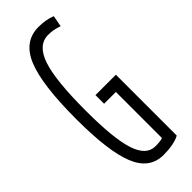

<svg xmlns="http://www.w3.org/2000/svg" viewBox="-240 -736 772 772"><g transform="rotate(-45 146.0 -350.0)"><path d="M24 -339Q24 -536 60 -623Q96 -710 179 -710Q220 -710 253 -697L244 -649Q214 -660 184 -660Q126 -660 100.5 -585Q75 -510 75 -336Q75 -179 98 -108.5Q121 -38 172 -38Q201 -38 214 -43V-305H147V-354H263V-8Q247 1 223 5.5Q199 10 171 10Q92 10 58 -73.5Q24 -157 24 -339Z"/></g></svg>

Font: Georama ExtraCondensed Light
Style: Regular
Weight: 300
Width: 2
Designer: Jean-Baptiste Levee
Foundry: Production Type
Version: Version 1.000